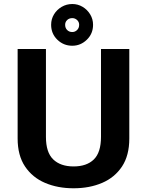

<svg xmlns="http://www.w3.org/2000/svg" viewBox="-20 -950 750 980"><path d="M355.5 11Q274.5 11 210 -16.5Q145.5 -44 107.8 -100.2Q70 -156.5 70 -243V-700H214.5V-251Q214.5 -172 251.8 -136.2Q289 -100.5 355.5 -100.5Q422.5 -100.5 459 -136.2Q495.5 -172 495.5 -251.5V-700H640V-243Q640 -156.5 602.8 -100.2Q565.5 -44 501.2 -16.5Q437 11 355.5 11ZM349 -716.5Q304.5 -716.5 272.8 -747.2Q241 -778 241 -823.5Q241 -852.5 255.5 -876.5Q270 -900.5 294.8 -915Q319.5 -929.5 349 -929.5Q377.5 -929.5 401.5 -915.2Q425.5 -901 440.2 -876.8Q455 -852.5 455 -823.5Q455 -778 423.2 -747.2Q391.5 -716.5 349 -716.5ZM349 -786.5Q363 -786.5 373.5 -796.8Q384 -807 384 -823.5Q384 -838 373.5 -847.8Q363 -857.5 349 -857.5Q333 -857.5 322.8 -847.8Q312.5 -838 312.5 -823.5Q312.5 -807 322.8 -796.8Q333 -786.5 349 -786.5Z"/></svg>

Font: League Mono SemiBold
Style: Regular
Weight: 600
Width: 6
Designer: Tyler Finck
Foundry: The League of Moveable Type / Tyler Finck
Version: Version 2.300;RELEASE